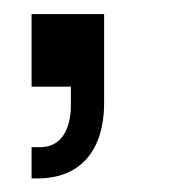

<svg xmlns="http://www.w3.org/2000/svg" viewBox="-20 -122 260 279"><path d="M25.9 137.2H35.2C93.8 137.2 131.3 100.1 131.3 26.9V-101.6H25.9V3.9H83V30.8C83 69.3 66.4 91.8 39.1 91.8H25.9Z"/></svg>

Font: Raveo Display Display
Style: Regular
Weight: 400
Designer: Jakub Foglar, Rasmus Andersson (Inter)
Foundry: Jakubfoglar.com
Version: Version 1.100;Glyphs 3.2.3 (3260)